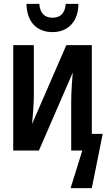

<svg xmlns="http://www.w3.org/2000/svg" viewBox="-20 -774 548 987"><path d="M250 -609C330 -609 383 -664 383 -754H318C314 -705 290 -683 250 -683C209 -683 186 -706 182 -754H116C118 -658 172 -609 250 -609ZM48 0H180L354 -401C351 -365 346 -302 346 -253V0H403L343 193H452L508 -86H452V-542H321L145 -137C148 -168 154 -240 154 -284V-542H48Z"/></svg>

Font: Noto Sans Mono ExtraCondensed SemiBold
Style: Regular
Weight: 600
Width: 2
Designer: Monotype Design Team
Foundry: Monotype Imaging Inc.
Version: Version 2.014